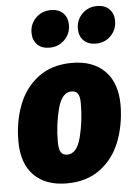

<svg xmlns="http://www.w3.org/2000/svg" viewBox="-57 -857 643 920"><g transform="rotate(-5 264.5 -397.0)"><path d="M13 -202Q13 -295 43.5 -375Q74 -455 139 -504Q204 -553 301 -553Q402 -553 459 -495.5Q516 -438 516 -331Q515 -237 484.5 -157.5Q454 -78 389 -29Q324 20 227 20Q126 20 69.5 -37Q13 -94 13 -202ZM327 -357Q327 -389 317.5 -403Q308 -417 287 -417Q241 -417 221 -341.5Q201 -266 201 -182Q201 -147 210.5 -132Q220 -117 241 -117Q288 -117 307.5 -194.5Q327 -272 327 -357ZM121 -713Q121 -756 150.5 -785Q180 -814 222 -814Q260 -814 281.5 -792.5Q303 -771 303 -736Q303 -693 273.5 -664Q244 -635 201 -635Q164 -635 142.5 -656.5Q121 -678 121 -713ZM344 -713Q344 -756 373 -785Q402 -814 445 -814Q482 -814 503.5 -792.5Q525 -771 525 -736Q525 -693 496 -664Q467 -635 424 -635Q387 -635 365.5 -656.5Q344 -678 344 -713Z"/></g></svg>

Font: Fira Sans Condensed Black
Style: Italic
Weight: 900
Width: 3
Italic angle: -8°
Designer: Carrois Corporate & Edenspiekermann AG
Foundry: Carrois Corporate GbR & Edenspiekermann AG
Version: Version 4.203